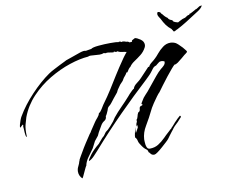

<svg xmlns="http://www.w3.org/2000/svg" viewBox="-111 -833 1218 1008"><g transform="rotate(-10 498.0 -329.5)"><path d="M249 66Q242 60 237 50Q232 40 232 27Q232 19 235 9Q238 1 242 -6.5Q246 -14 248 -23Q250 -26 252 -34Q257 -43 262 -52Q267 -61 272 -69Q285 -92 299 -113.5Q313 -135 327 -156Q329 -158 333 -163.5Q337 -169 336 -169Q344 -180 351 -191.5Q358 -203 366 -214Q372 -223 381.5 -233.5Q391 -244 394 -256L396 -257Q402 -260 411 -274Q420 -288 424 -295Q454 -336 474 -368Q494 -400 516 -435.5Q538 -471 572 -520Q575 -525 581 -532Q587 -539 593 -547L584 -549L560 -553Q554 -554 546 -559Q541 -556 538 -557Q534 -557 528 -561L525 -557H523Q521 -557 512.5 -558.5Q504 -560 495.5 -561Q487 -562 485 -559Q482 -561 478 -561Q474 -561 471 -562Q466 -558 451 -558Q440 -558 426.5 -559.5Q413 -561 403 -561Q393 -561 390 -558Q345 -555 289.5 -536.5Q234 -518 179.5 -485.5Q125 -453 81 -406.5Q37 -360 15 -301Q11 -287 4.5 -264.5Q-2 -242 0 -201Q0 -200 -2 -199.5Q-4 -199 -6 -209.5Q-8 -220 -9 -250Q-10 -251 -10 -253Q-10 -257 -8.5 -261Q-7 -265 -11 -266L-26 -252Q-28 -257 -25 -268Q-22 -279 -17.5 -291.5Q-13 -304 -9 -310Q23 -365 73.5 -418.5Q124 -472 173 -506Q188 -516 203 -523.5Q218 -531 233 -539Q235 -540 244 -544.5Q253 -549 262.5 -553.5Q272 -558 273 -559Q283 -562 306 -570.5Q329 -579 351.5 -586.5Q374 -594 383 -590L413 -595Q421 -602 453.5 -605Q486 -608 516 -608Q531 -608 543 -607.5Q555 -607 559 -605L560 -606Q562 -607 566 -607Q570 -607 576 -603Q581 -606 588 -604Q591 -604 594 -602.5Q597 -601 600 -600H603Q608 -600 612 -597.5Q616 -595 619 -593Q624 -596 626 -595Q628 -595 629 -594Q632 -598 630.5 -598.5Q629 -599 633 -603L648 -611Q659 -610 676.5 -598Q694 -586 694 -568Q694 -561 691 -555Q680 -533 661.5 -518.5Q643 -504 625.5 -492.5Q608 -481 599 -467Q593 -463 588 -456Q583 -449 579 -442L578 -441H573Q570 -434 565 -428Q560 -422 555 -416L546 -401L530 -384L516 -364Q512 -359 509.5 -352.5Q507 -346 502 -341Q493 -330 484 -319Q475 -308 467 -297Q460 -288 452.5 -282.5Q445 -277 442 -264Q441 -261 435 -248Q429 -235 427 -235Q427 -218 415 -211Q403 -204 395 -190L376 -157L368 -140L348 -115L330 -80Q318 -62 302 -41Q286 -20 281 3H282Q280 4 275 14Q270 24 264.5 36.5Q259 49 254.5 58Q250 67 249 66ZM644 9Q631 10 624 0.5Q617 -9 615 -9Q614 -20 606.5 -25Q599 -30 593 -37Q590 -40 587.5 -44Q585 -48 582 -52Q572 -65 569.5 -77.5Q567 -90 559 -97V-99Q559 -101 559.5 -107Q560 -113 563 -125Q564 -129 567 -136.5Q570 -144 570 -147H571Q571 -144 568 -132.5Q565 -121 568 -121Q568 -122 572.5 -129Q577 -136 581 -144.5Q585 -153 584 -157Q584 -157 583.5 -157Q583 -157 583 -158H581Q581 -157 581.5 -154.5Q582 -152 580 -151Q577 -154 577 -157V-160Q577 -166 579.5 -170.5Q582 -175 583 -180L582 -187Q588 -192 590.5 -203.5Q593 -215 597 -222Q599 -225 602.5 -226.5Q606 -228 607 -232Q609 -237 609 -242.5Q609 -248 613 -252Q616 -255 622 -256Q628 -257 626 -264L623 -263V-268Q631 -280 633.5 -285Q636 -290 639.5 -294.5Q643 -299 652 -309L665 -323L696 -361Q710 -378 724.5 -396Q739 -414 755 -428Q760 -431 771 -441.5Q782 -452 780 -464Q780 -464 774.5 -466Q769 -468 762 -468Q759 -468 753 -466Q746 -461 739.5 -455.5Q733 -450 733 -450Q721 -447 714 -437.5Q707 -428 700 -419Q693 -410 682.5 -400Q672 -390 664 -382Q591 -315 510.5 -234Q430 -153 352 -64Q325 -33 312 -24Q299 -15 299 -19Q299 -25 316.5 -48.5Q334 -72 365 -97L389 -125Q400 -133 406 -143.5Q412 -154 425 -162Q433 -170 440.5 -178Q448 -186 455 -195Q460 -200 464 -207Q468 -214 472 -219Q493 -245 516.5 -268.5Q540 -292 562 -317Q563 -319 570.5 -327Q578 -335 586.5 -343Q595 -351 597 -350Q600 -364 617 -376.5Q634 -389 643 -399L691 -450H693L697 -449L696 -450Q701 -461 713.5 -470.5Q726 -480 734 -488Q742 -495 755 -511Q768 -527 786.5 -541Q805 -555 827 -555Q841 -555 855 -548Q859 -546 868.5 -537.5Q878 -529 887.5 -518.5Q897 -508 902.5 -500Q908 -492 903 -490Q899 -487 896 -484Q893 -481 889 -479Q884 -475 872 -464.5Q860 -454 848 -445.5Q836 -437 829 -438Q824 -434 811 -419Q798 -404 782 -383.5Q766 -363 751 -343Q736 -323 726 -309Q721 -305 709.5 -289.5Q698 -274 687 -257.5Q676 -241 673 -235Q647 -182 626.5 -148.5Q606 -115 604 -79Q604 -72 604.5 -64.5Q605 -57 606 -49Q609 -35 613.5 -30.5Q618 -26 625 -26Q651 -26 670.5 -38Q690 -50 709 -69Q715 -75 721 -81Q727 -87 733 -92L744 -102Q747 -107 750 -107Q751 -107 754 -110.5Q757 -114 757 -115Q762 -119 772 -131Q782 -143 784 -144Q788 -149 795 -155.5Q802 -162 809 -168Q811 -170 813 -167Q815 -164 815 -162Q815 -161 806 -152Q797 -143 795 -140Q797 -141 790 -135Q783 -129 774.5 -120Q766 -111 761 -103Q760 -102 753 -93Q746 -84 739 -74.5Q732 -65 730 -62Q726 -56 714 -45Q702 -34 688 -21.5Q674 -9 661.5 0Q649 9 644 9ZM860 -610 854 -611 851 -618H850L846 -625Q830 -637 819 -652.5Q808 -668 799 -687Q795 -693 791.5 -698.5Q788 -704 786 -711Q786 -720 787.5 -722Q789 -724 789 -724Q790 -724 790 -724.5Q790 -725 792 -725Q794 -724 796.5 -724Q799 -724 801 -722Q804 -721 806 -716Q808 -711 812 -710Q812 -710 812.5 -710Q813 -710 812 -709Q815 -706 821 -698.5Q827 -691 831 -691Q831 -691 830.5 -690Q830 -689 831 -689V-688Q836 -688 837.5 -683.5Q839 -679 843 -677Q846 -674 849.5 -673Q853 -672 857 -670Q859 -669 860 -666Q861 -663 864 -661L870 -658Q872 -658 872 -657L886 -653Q891 -656 897 -659Q903 -662 905 -663Q912 -667 917 -668Q922 -669 927 -671Q934 -675 938.5 -678.5Q943 -682 950 -682Q952 -682 952 -687Q956 -686 969 -693.5Q982 -701 986 -703Q986 -704 987 -704Q992 -704 999.5 -709.5Q1007 -715 1011 -717Q1014 -718 1016.5 -718Q1019 -718 1020 -719Q1021 -720 1023 -720V-719Q1023 -718 1021.5 -714.5Q1020 -711 1014 -705Q1007 -698 998 -692.5Q989 -687 980 -681Q954 -664 928.5 -648Q903 -632 876 -618Q872 -617 868.5 -614.5Q865 -612 860 -610Z"/></g></svg>

Font: Cherish
Style: Regular
Weight: 400
Designer: Robert E. Leuschke
Foundry: Robert E. Leuschke
Version: Version 1.005